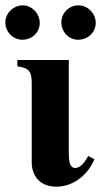

<svg xmlns="http://www.w3.org/2000/svg" viewBox="-22 -686 379 720"><path d="M309 -101C296 -78 280 -56 260 -56C238 -56 236 -88 236 -112V-461H43V-437C83 -432 97 -421 97 -376V-77C97 -31 124 14 189 14C259 14 311 -37 332 -89ZM127 -600C127 -636 97 -666 63 -666C28 -666 -2 -636 -2 -602C-2 -566 27 -537 62 -537C99 -537 127 -565 127 -600ZM337 -600C337 -636 307 -666 272 -666C237 -666 208 -637 208 -602C208 -566 236 -537 271 -537C308 -537 337 -565 337 -600Z"/></svg>

Font: XITS Math
Style: Bold
Weight: 700
Designer: MicroPress Inc., with final additions and corrections provided by Coen Hoffman, Elsevier (retired)
Version: Version 1.302